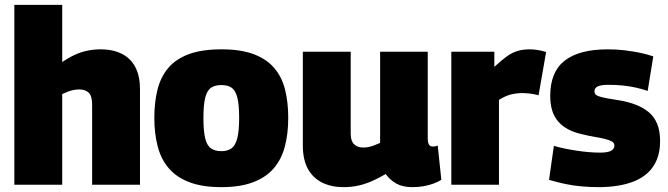

<svg xmlns="http://www.w3.org/2000/svg" viewBox="-20 -760 2750 790"><path d="M39 0V-740H236V-505Q263 -523 288 -534.5Q313 -546 339.5 -551.5Q366 -557 393 -557Q446 -557 482.5 -538Q519 -519 537.5 -482.5Q556 -446 556 -394V0H359V-331Q359 -365 345 -378.5Q331 -392 307 -392Q296 -392 284.5 -390Q273 -388 261 -383.5Q249 -379 236 -373V0Z M615 -275Q615 -339 628 -391Q641 -443 672 -480Q703 -517 756.5 -537Q810 -557 891 -557Q971 -557 1024 -537Q1077 -517 1108.5 -480Q1140 -443 1153 -391Q1166 -339 1166 -275Q1166 -210 1152 -157Q1138 -104 1106 -67Q1074 -30 1021 -10Q968 10 891 10Q813 10 760 -10Q707 -30 675 -67Q643 -104 629 -157Q615 -210 615 -275ZM817 -275Q817 -222 824 -192Q831 -162 847.5 -150Q864 -138 891 -138Q917 -138 933 -150Q949 -162 956.5 -192Q964 -222 964 -275Q964 -327 957 -356.5Q950 -386 934.5 -398Q919 -410 891 -410Q863 -410 847 -398Q831 -386 824 -356.5Q817 -327 817 -275Z M1393 10Q1344 10 1306 -8.5Q1268 -27 1247 -65Q1226 -103 1226 -162V-547H1423V-210Q1423 -180 1437 -166.5Q1451 -153 1474 -153Q1486 -153 1496.5 -155Q1507 -157 1518.5 -161.5Q1530 -166 1544 -172V-547H1740V-190Q1740 -178 1742.5 -170.5Q1745 -163 1750 -160Q1755 -157 1762 -157Q1772 -157 1781 -161L1796 -20Q1783 -12 1764.5 -5Q1746 2 1724 6Q1702 10 1677 10Q1637 10 1611 -4.5Q1585 -19 1567 -44Q1540 -28 1512 -15.5Q1484 -3 1455 3.5Q1426 10 1393 10Z M2014 -547V-485Q2042 -511 2064 -527Q2086 -543 2108.5 -550Q2131 -557 2159 -557Q2174 -557 2191 -554.5Q2208 -552 2227 -546L2196 -368Q2178 -373 2160.5 -375Q2143 -377 2128 -377Q2106 -377 2083 -371.5Q2060 -366 2033 -349V0H1837V-547Z M2239 -20 2259 -160Q2278 -154 2302.5 -149Q2327 -144 2353 -140Q2379 -136 2404 -134Q2429 -132 2449 -132Q2480 -132 2494 -139.5Q2508 -147 2508 -161Q2508 -172 2497.5 -178Q2487 -184 2468.5 -188.5Q2450 -193 2426 -197Q2402 -201 2374 -208Q2342 -215 2317.5 -228Q2293 -241 2276 -261Q2259 -281 2251.5 -307Q2244 -333 2244 -366Q2244 -464 2303.5 -510.5Q2363 -557 2481 -557Q2518 -557 2550.5 -553Q2583 -549 2612.5 -543Q2642 -537 2668 -528L2645 -386Q2621 -394 2596.5 -399.5Q2572 -405 2544.5 -408Q2517 -411 2481 -411Q2455 -411 2440.5 -405Q2426 -399 2426 -384Q2426 -375 2432 -370Q2438 -365 2451 -361.5Q2464 -358 2483.5 -354.5Q2503 -351 2529 -347Q2565 -341 2595 -329.5Q2625 -318 2648 -299.5Q2671 -281 2683.5 -251.5Q2696 -222 2696 -180Q2696 -136 2683 -104Q2670 -72 2646.5 -50Q2623 -28 2591.5 -15Q2560 -2 2522.5 4Q2485 10 2445 10Q2409 10 2374 7Q2339 4 2306 -3Q2273 -10 2239 -20Z"/></svg>

Font: Georama ExtraBold
Style: Regular
Weight: 800
Designer: Jean-Baptiste Levee
Foundry: Production Type
Version: Version 1.001